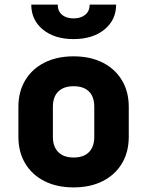

<svg xmlns="http://www.w3.org/2000/svg" viewBox="-20 -805 640 835"><path d="M60 -210V-340Q60 -406 89.5 -455.5Q119 -505 173 -532.5Q227 -560 300 -560Q373 -560 427 -532.5Q481 -505 510.5 -455.5Q540 -406 540 -340V-210Q540 -144 510.5 -94.5Q481 -45 427 -17.5Q373 10 300 10Q227 10 173 -17.5Q119 -45 89.5 -94.5Q60 -144 60 -210ZM390 -210V-340Q390 -384 367 -407Q344 -430 300 -430Q257 -430 233.5 -407Q210 -384 210 -340V-210Q210 -167 233.5 -143.5Q257 -120 300 -120Q344 -120 367 -143.5Q390 -167 390 -210ZM116 -785H231Q231 -757 249.5 -741Q268 -725 300 -725Q332 -725 351 -741Q370 -757 370 -785H485Q485 -718 434 -676.5Q383 -635 300 -635Q217 -635 166.5 -676.5Q116 -718 116 -785Z"/></svg>

Font: JetBrains Mono Extra Bold
Style: Regular
Weight: 800
Monospace: yes
Designer: Philipp Nurullin, Konstantin Bulenkov
Foundry: JetBrains
Version: 2.002